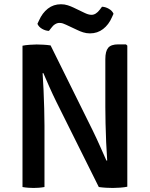

<svg xmlns="http://www.w3.org/2000/svg" viewBox="-20 -902 722 926"><path d="M88.5 -681.5Q102 -684.5 123 -686Q144 -687.5 156.5 -687.5Q169.5 -687.5 188.2 -686.5Q207 -685.5 224 -683L194.5 -550.5L185.5 -549Q188 -513 190 -468.5Q192 -424 193.2 -378.8Q194.5 -333.5 194.5 -296V0Q180.5 2.5 167 3.5Q153.5 4.5 142 4.5Q131.5 4.5 116.8 3.5Q102 2.5 88.5 0ZM252 -410.5Q233.5 -448 218 -483.2Q202.5 -518.5 189 -549.5L136 -613.5L224 -683L427 -273Q446.5 -233 463.2 -195.2Q480 -157.5 493.5 -127L550.5 -67L456.5 0ZM594 -682V-1.5Q580 1.5 559.8 3Q539.5 4.5 524.5 4.5Q510 4.5 492 3.5Q474 2.5 456.5 0L488 -126.5L497 -128Q494 -169 492 -215.8Q490 -262.5 489 -307Q488 -351.5 488 -386V-617Q488 -655 501.8 -671.5Q515.5 -688 550 -688H587.5ZM299 -782.5Q291 -786.5 283.2 -789Q275.5 -791.5 266.5 -791.5Q256 -791.5 245.8 -785.2Q235.5 -779 227 -767L216 -753Q199.5 -753.5 183.2 -762.8Q167 -772 160.5 -787L168 -803Q184 -839.5 211 -860.5Q238 -881.5 274 -881.5Q291.5 -881.5 306.8 -876.5Q322 -871.5 334.5 -865.5L386.5 -840.5Q395.5 -836 404.5 -833.2Q413.5 -830.5 421.5 -830.5Q432 -830.5 442 -836.8Q452 -843 461 -855L472 -869.5Q488.5 -869 505 -859.5Q521.5 -850 527.5 -835.5L520 -819Q504.5 -783 477.2 -762Q450 -741 414 -741Q396.5 -741 381 -746Q365.5 -751 353.5 -757Z"/></svg>

Font: Signika Negative Medium
Style: Regular
Weight: 500
Designer: Anna Giedry
Foundry: Anna Giedry
Version: Version 2.001